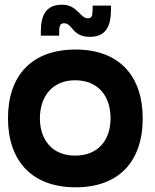

<svg xmlns="http://www.w3.org/2000/svg" viewBox="-20 -784 659 818"><path d="M302 14C483 14 588 -92 588 -280C588 -459 489 -573 302 -573C114 -573 14 -461 14 -280C14 -100 115 14 302 14ZM300 -121C203 -121 150 -188 150 -280C150 -373 203 -442 300 -442C398 -442 451 -375 451 -280C451 -187 398 -121 300 -121ZM363 -627C452 -627 453 -705 453 -760H375C375 -743 374 -730 373 -721C371 -711 365 -706 355 -706C320 -706 311 -764 244 -764C150 -764 154 -676 154 -632H232C232 -667 232 -685 253 -685C290 -685 286 -627 363 -627Z"/></svg>

Font: OSH Darker Grotesque Black
Style: Regular
Weight: 900
Designer: Gabriel Lam
Foundry: TypeRant
Version: Version 1.000;Glyphs 3.1.1 (3148)